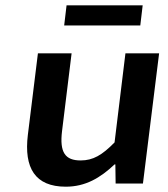

<svg xmlns="http://www.w3.org/2000/svg" viewBox="-20 -692 634 724"><path d="M85 -183C70 -59 112 12 228 12C302 12 358 -21 412 -72H415L416 0H519L580 -491H453L412 -155C365 -107 331 -87 284 -87C226 -87 204 -117 214 -198L250 -491H123ZM222 -596H509L518 -672H231Z"/></svg>

Font: Falling Sky
Style: ExtObl
Weight: 400
Designer: Paul D. Hunt
Foundry: Adobe Systems Incorporated
Version: Version 1.02